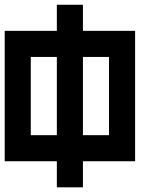

<svg xmlns="http://www.w3.org/2000/svg" viewBox="-20 -687 707 818"><path d="M0 0V-555.6H222.2V-666.7H333.3V-555.6H555.6V0H333.3V111.1H222.2V0ZM444.4 -111.1V-444.4H333.3V-111.1ZM111.1 -444.4V-111.1H222.2V-444.4Z"/></svg>

Font: Pixeloid Sans
Style: Regular
Weight: 400
Designer: GGBotNet
Foundry: GGBotNet
Version: 0.5